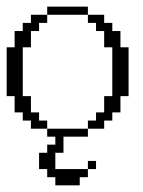

<svg xmlns="http://www.w3.org/2000/svg" viewBox="-20 -410 430 576"><path d="M243.7 97.2V72.8H268.1V97.2ZM146 146V121.6H121.6V97.2H97.2V48.3H121.6V23.9H146V0H121.6V-23.9H243.7V0H170.4V48.3H146V97.2H243.7V121.6H219.2V146ZM72.8 -23.9V-48.3H48.3V-72.8H23.9V-121.6H0V-268.1H23.9V-316.9H48.3V-341.3H72.8V-365.7H121.6V-341.3H97.2V-316.9H72.8V-268.1H48.3V-121.6H72.8V-72.8H97.2V-48.3H121.6V-23.9ZM243.7 -23.9V-48.3H268.1V-72.8H292.5V-121.6H316.9V-268.1H292.5V-316.9H268.1V-341.3H243.7V-365.7H292.5V-341.3H316.9V-316.9H341.3V-268.1H365.7V-121.6H341.3V-72.8H316.9V-48.3H292.5V-23.9ZM121.6 -365.7V-390.1H243.7V-365.7Z"/></svg>

Font: FS Mondwest Regular
Style: Regular
Weight: 400
Designer: NZWStudios2024
Foundry: https://fontstruct.com
Version: Version 1.0